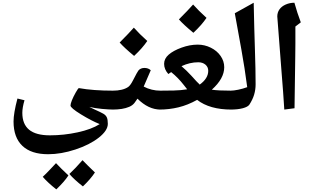

<svg xmlns="http://www.w3.org/2000/svg" viewBox="-20 -800 2313 1419"><path d="M716.8 117.2Q654.8 92.3 577.9 44.9Q501 -2.4 501 -20Q501 -32.2 511.2 -58.3Q521.5 -84.5 539.8 -116.7Q558.1 -148.9 563 -148.9Q667 -129.9 818.8 -129.9Q832 -129.9 832 -117.2V-2Q832 9.8 818.8 9.8Q785.6 9.8 733.4 4.9Q681.2 0 640.1 -9.8L676.3 7.8Q725.1 29.8 743.4 40.3Q761.7 50.8 769.3 67.1Q776.9 83.5 776.9 115.2Q776.9 164.6 710 217.3Q643.1 270 537.4 304.9Q431.6 339.8 335.9 339.8Q210.4 339.8 145.3 277.8Q80.1 215.8 80.1 98.1Q80.1 37.1 108.9 -71.8L161.1 -59.1Q145 -4.9 145 34.2Q145 117.2 195.1 158.7Q245.1 200.2 349.1 200.2Q452.1 200.2 554.2 178Q656.2 155.8 716.8 117.2ZM485.8 496.6Q456.1 542.5 396 599.6Q333 549.8 295.9 506.8Q322.3 482.4 348.1 454.6Q374 426.8 394 405.8Q428.7 443.4 485.8 496.6ZM681.6 474.6Q649.9 522.9 592.8 577.6Q529.3 528.3 492.7 485.8Q537.6 443.8 589.8 383.8Q627.4 422.9 681.6 474.6Z M812 9.8Q802.2 9.8 802.2 0V-120.1Q802.2 -129.9 812 -129.9Q887.2 -129.9 927.2 -157.2Q943.8 -168.5 963.9 -208Q995.1 -269 1002.9 -278.8Q1010.7 -288.6 1022.5 -293.2Q1034.2 -297.9 1046.9 -297.9Q1076.2 -297.9 1094.2 -280.8Q1050.3 -177.2 1042 -160.2Q1099.1 -129.9 1166 -129.9Q1175.8 -129.9 1175.8 -120.1V0Q1175.8 9.8 1166 9.8Q1076.7 9.8 996.1 -70.8Q987.3 -56.6 973.4 -38.8Q959.5 -21 935.1 -10.5Q910.6 0 879.6 4.9Q848.6 9.8 812 9.8ZM1068.4 -497.1Q1032.7 -444.3 971.2 -386.7Q897.9 -447.3 864.3 -485.8Q935.1 -556.6 969.2 -595.7Q1009.8 -549.8 1068.4 -497.1Z M1691.4 9.8Q1528.8 9.8 1437 -62Q1367.7 -23.4 1299.1 -6.8Q1230.5 9.8 1157.2 9.8Q1146.5 9.8 1146.5 -1V-119.1Q1146.5 -129.9 1157.2 -129.9Q1210 -129.9 1263.9 -131.1Q1317.9 -132.3 1363.3 -140.1L1339.4 -170.4Q1295.9 -226.6 1245.1 -267.1L1224.1 -252.9Q1192.9 -287.6 1192.9 -328.1Q1192.9 -366.7 1226.8 -396.2Q1260.7 -425.8 1321.8 -448Q1382.8 -470.2 1441.4 -470.2Q1492.2 -470.2 1538.1 -447.5Q1584 -424.8 1610.6 -386.2Q1637.2 -347.7 1637.2 -303.2Q1637.2 -219.2 1545.4 -137.2Q1589.4 -129.9 1691.4 -129.9Q1703.1 -129.9 1703.1 -119.1V-1Q1703.1 9.8 1691.4 9.8ZM1445.3 -339.8Q1382.8 -339.8 1321.3 -311Q1359.9 -278.3 1394 -240.7Q1436.5 -192.9 1456.1 -174.8Q1519 -220.2 1519 -276.9Q1519 -304.7 1498.3 -322.3Q1477.5 -339.8 1445.3 -339.8ZM1506.3 -668Q1470.7 -615.2 1409.2 -557.6Q1335.9 -618.2 1302.2 -656.7Q1373 -727.5 1407.2 -766.6Q1447.8 -720.7 1506.3 -668Z M1807.1 -155.8Q1788.6 -297.9 1763.9 -433.8Q1739.3 -569.8 1715.3 -702.1L1855 -779.8Q1858.9 -585.4 1864 -435.1Q1869.1 -284.7 1869.1 -176.8Q1869.1 -137.7 1858.4 -101.3Q1847.7 -64.9 1823.2 -26.9Q1812 -10.3 1774.9 -0.2Q1737.8 9.8 1683.1 9.8Q1673.3 9.8 1673.3 0V-120.1Q1673.3 -129.9 1683.1 -129.9Q1707 -129.9 1741 -137Q1774.9 -144 1807.1 -155.8Z M2163.1 -604V-478L2162.1 -381.8L2156.7 0L2081.1 9.8Q2074.2 -106 2060.1 -277.8L2029.3 -678.2Q2029.3 -708 2045.4 -730.7Q2061.5 -753.4 2091.6 -766.6Q2121.6 -779.8 2155.8 -779.8Q2176.3 -705.6 2203.1 -634.8Z"/></svg>

Font: Sahl Naskh
Style: Bold
Weight: 700
Designer: Pascal Zoghbi
Version: Version 1.001